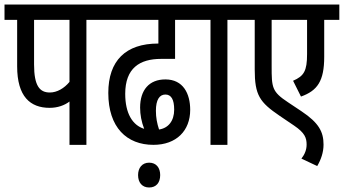

<svg xmlns="http://www.w3.org/2000/svg" viewBox="-20 -642 1524 851"><path d="M363 -554H439V-622H0V-554H56V-348C56 -214 114 -164 200 -164C235 -164 266 -175 288 -192V0H363ZM288 -554V-279C265 -251 233 -232 201 -232C156 -232 131 -261 131 -356V-554Z M660 0C762 0 823 -63 823 -155C823 -227 792 -290 713 -290C641 -290 601 -243 601 -165C601 -134 607 -102 619 -71C567 -87 535 -140 535 -226C535 -340 599 -381 694 -381H756V-554H861V-622H427V-554H682V-449H681C537 -449 460 -373 460 -230C460 -77 542 0 660 0ZM671 -151C671 -200 687 -223 713 -223C739 -223 752 -201 752 -156C752 -106 726 -74 685 -68C676 -95 671 -121 671 -151ZM592 134C592 167 610 189 641 189C673 189 690 167 690 134C690 102 673 79 641 79C610 79 592 102 592 134Z M988 -554H1064V-622H849V-554H913V0H988Z M1484 -554V-622H1052V-554H1109V-334C1109 -220 1131 -189 1219 -129L1284 -85C1331 -53 1339 -31 1339 -1C1339 21 1331 42 1316 61L1386 94C1403 65 1414 33 1414 -1C1414 -57 1394 -97 1316 -149L1256 -189C1185 -236 1184 -254 1184 -349V-554H1341V-402C1341 -327 1327 -305 1279 -284L1314 -214C1387 -240 1417 -283 1417 -390V-554Z"/></svg>

Font: Noto Sans Devanagari ExtraCondensed
Style: Regular
Weight: 400
Width: 2
Designer: Jelle Bosma - Monotype Design Team
Foundry: Monotype Imaging Inc.
Version: Version 2.004